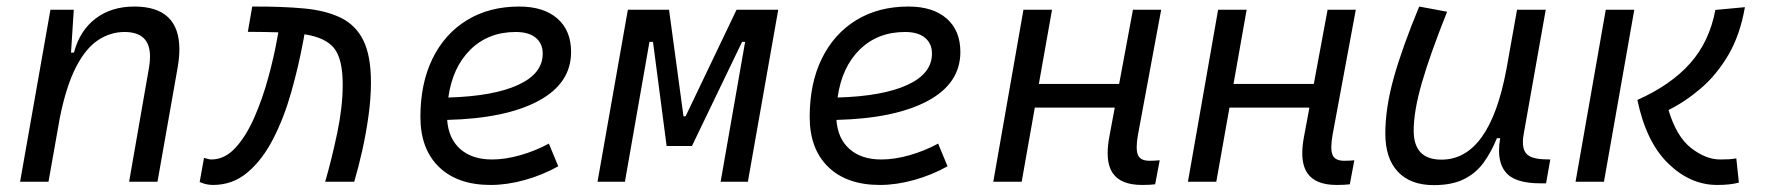

<svg xmlns="http://www.w3.org/2000/svg" viewBox="-20 -547 5313 578"><path d="M40.5 0 131.8 -517.6H202.1L193.8 -388.7H202.6Q220.2 -455.1 267.8 -491.2Q315.4 -527.3 384.3 -527.3Q520 -527.3 520 -398.4Q520 -372.1 514.2 -340.3L454.1 0H368.7L428.7 -344.2Q431.6 -361.8 431.6 -377Q431.6 -450.7 355 -450.7Q312.5 -450.7 275.4 -426.3Q238.3 -401.9 209 -345.5Q179.7 -289.1 160.2 -192.9L126 0Z M959 0Q979 -69.3 995.4 -147.7Q1011.7 -226.1 1011.7 -292Q1011.7 -369.6 985.8 -401.9Q960 -434.1 896.5 -443.8L893.6 -427.2Q878.9 -347.7 856.9 -270Q835 -192.4 802.5 -129.2Q770 -65.9 725.3 -28.1Q680.7 9.8 621.1 9.8Q611.8 9.8 602.1 7.8Q592.3 5.9 581.1 1L594.2 -71.8Q609.4 -66.9 616.2 -66.9Q656.2 -66.9 688.5 -101.8Q720.7 -136.7 745.4 -192.9Q770 -249 787.6 -313.2Q805.2 -377.4 815.4 -436L817.9 -449.7Q797.4 -450.2 774.4 -450.7Q751.5 -451.2 726.1 -451.2L739.3 -527.3Q829.1 -527.8 896 -521.5Q962.9 -515.1 1007.6 -492.7Q1052.2 -470.2 1074.5 -424.1Q1096.7 -377.9 1096.7 -298.8Q1096.7 -251.5 1089.4 -198.5Q1082 -145.5 1070.6 -94.2Q1059.1 -43 1046.4 0Z M1461.4 -66.9Q1500.5 -66.9 1545.7 -79.6Q1590.8 -92.3 1632.3 -114.7L1660.6 -46.4Q1613.3 -20 1559.8 -5.1Q1506.3 9.8 1457 9.8Q1357.4 9.8 1301.5 -44.4Q1245.6 -98.6 1245.6 -194.8Q1245.6 -296.4 1282.2 -370.8Q1318.8 -445.3 1385.7 -486.3Q1452.6 -527.3 1543 -527.3Q1616.7 -527.3 1658 -491.2Q1699.2 -455.1 1699.2 -390.6Q1699.2 -295.9 1600.8 -243.2Q1502.4 -190.4 1326.2 -186Q1330.1 -129.9 1365.5 -98.4Q1400.9 -66.9 1461.4 -66.9ZM1329.6 -253.4Q1465.3 -257.3 1539.6 -291.3Q1613.8 -325.2 1613.8 -385.7Q1613.8 -416 1592.8 -433.3Q1571.8 -450.7 1532.7 -450.7Q1450.2 -450.7 1396.2 -397.7Q1342.3 -344.7 1329.6 -253.4Z M1778.8 0 1870.1 -517.6H1994.1L2037.6 -196.8H2043.9L2197.3 -517.6H2322.8L2231.4 0H2149.4L2223.1 -420.9H2213.9L2063 -107.4H1986.8L1945.8 -420.9H1935.1L1861.3 0Z M2633.3 -66.9Q2672.4 -66.9 2717.5 -79.6Q2762.7 -92.3 2804.2 -114.7L2832.5 -46.4Q2785.2 -20 2731.7 -5.1Q2678.2 9.8 2628.9 9.8Q2529.3 9.8 2473.4 -44.4Q2417.5 -98.6 2417.5 -194.8Q2417.5 -296.4 2454.1 -370.8Q2490.7 -445.3 2557.6 -486.3Q2624.5 -527.3 2714.8 -527.3Q2788.6 -527.3 2829.8 -491.2Q2871.1 -455.1 2871.1 -390.6Q2871.1 -295.9 2772.7 -243.2Q2674.3 -190.4 2498 -186Q2502 -129.9 2537.4 -98.4Q2572.8 -66.9 2633.3 -66.9ZM2501.5 -253.4Q2637.2 -257.3 2711.4 -291.3Q2785.6 -325.2 2785.6 -385.7Q2785.6 -416 2764.6 -433.3Q2743.7 -450.7 2704.6 -450.7Q2622.1 -450.7 2568.1 -397.7Q2514.2 -344.7 2501.5 -253.4Z M2970.2 0 3061 -517.6H3147L3107.4 -294.4H3349.1L3390.6 -517.6H3475.6L3405.8 -141.6Q3401.9 -120.1 3401.9 -104.5Q3401.9 -90.3 3405.3 -81.5Q3412.1 -63 3440.9 -63Q3455.1 -63 3471.2 -64.5L3457.5 7.8Q3441.9 9.8 3418 9.8Q3354.5 9.8 3330.1 -25.4Q3314.5 -47.9 3314.5 -86.4Q3314.5 -108.9 3319.8 -136.7L3335.9 -223.1H3095.2L3055.7 0Z M3556.2 0 3647 -517.6H3732.9L3693.4 -294.4H3935.1L3976.6 -517.6H4061.5L3991.7 -141.6Q3987.8 -120.1 3987.8 -104.5Q3987.8 -90.3 3991.2 -81.5Q3998 -63 4026.9 -63Q4041 -63 4057.1 -64.5L4043.5 7.8Q4027.8 9.8 4003.9 9.8Q3940.4 9.8 3916 -25.4Q3900.4 -47.9 3900.4 -86.4Q3900.4 -108.9 3905.8 -136.7L3921.9 -223.1H3681.2L3641.6 0Z M4296.4 10.3Q4226.1 10.3 4188.2 -30Q4150.4 -70.3 4150.4 -145Q4150.4 -222.2 4175.8 -313Q4201.2 -403.8 4252.4 -527.3L4336.4 -511.7Q4284.7 -382.3 4260.3 -297.4Q4235.8 -212.4 4235.8 -153.8Q4235.8 -66.4 4319.3 -66.4Q4463.9 -66.4 4514.6 -336.9V-336.4L4546.9 -517.6H4633.3L4567.4 -146Q4564.5 -130.9 4564.5 -119.1Q4564.5 -97.2 4573.7 -85.9Q4587.4 -68.4 4630.4 -67.4L4647 -66.9L4634.3 4.9H4617.2Q4539.1 4.9 4512.2 -29.3Q4492.7 -53.2 4492.7 -94.2Q4492.7 -111.3 4496.1 -130.9H4486.3Q4469.2 -88.9 4446 -57.1Q4422.9 -25.4 4387 -7.6Q4351.1 10.3 4296.4 10.3Z M5149.4 9.8Q5068.4 9.8 5002 -54.9Q4935.5 -119.6 4909.2 -246.1Q5009.8 -291 5067.9 -356.2Q5126 -421.4 5144 -517.1L5232.9 -525.4Q5218.3 -441.4 5182.9 -381.3Q5147.5 -321.3 5100.3 -281Q5053.2 -240.7 5002.9 -215.8Q5026.9 -135.7 5071 -101.3Q5115.2 -66.9 5158.7 -66.9Q5175.3 -66.9 5185.8 -67.6Q5196.3 -68.4 5207 -70.3L5214.8 2.9Q5200.7 6.3 5184.8 8.1Q5168.9 9.8 5149.4 9.8ZM4723.1 0 4814 -517.6H4899.9L4808.6 0Z"/></svg>

Font: CaskaydiaCove NFP SemiLight
Style: Italic
Weight: 350
Italic angle: -10°
Designer: Aaron Bell
Foundry: Saja Typeworks
Version: Version 2111.001; VTT 6.35;Nerd Fonts 3.1.1